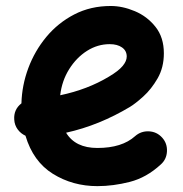

<svg xmlns="http://www.w3.org/2000/svg" viewBox="-20 -574 622 651"><path d="M524.9 -16.1Q476.6 28.3 420.2 42.7Q363.8 57.1 310.1 57.1Q226.6 57.1 159.4 15.4Q92.3 -26.4 66.4 -113.8Q50.3 -121.1 39.8 -135.5Q29.3 -149.9 28.3 -168.5Q25.9 -202.6 52.7 -223.6Q54.2 -284.2 75.9 -342.8Q97.7 -401.4 137.2 -449Q176.8 -496.6 231.9 -525.1Q287.1 -553.7 355.5 -553.7Q395.5 -553.7 437.3 -536.1Q479 -518.6 507.3 -482.9Q535.6 -447.3 535.6 -393.1Q535.6 -345.2 514.4 -308.3Q493.2 -271.5 465.8 -246.8Q438.5 -222.2 420.4 -211.4Q369.1 -180.7 315.2 -158.7Q261.2 -136.7 204.1 -124Q235.4 -72.3 310.1 -72.3Q393.6 -72.3 438 -112.3Q458 -129.9 484.9 -128.7Q511.7 -127.4 529.8 -107.4Q547.4 -87.9 546.1 -60.8Q544.9 -33.7 524.9 -16.1ZM352.1 -424.3Q311 -424.3 275.1 -401.6Q239.3 -378.9 214.6 -339.6Q189.9 -300.3 184.1 -251Q276.9 -270.5 349.1 -314Q381.3 -333 395.5 -349.9Q409.7 -366.7 409.7 -382.3Q409.7 -401.9 393.8 -413.1Q377.9 -424.3 352.1 -424.3Z"/></svg>

Font: Mikhak-DS1-FD Bold
Style: Bold
Weight: 700
Designer: Amin Abedi
Version: Version 3.2